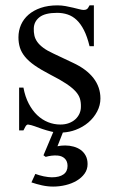

<svg xmlns="http://www.w3.org/2000/svg" viewBox="-20 -480 430 716"><path d="M306.6 131.8Q306.6 151.9 295.4 167.5Q284.2 183.1 266.1 193.8Q248 204.6 224.9 210.2Q201.7 215.8 178.2 215.8Q157.7 215.8 136.7 211.2Q115.7 206.5 97.2 200.2L111.8 168.5Q118.2 170.9 126.2 173.3Q134.3 175.8 142.8 177.5Q151.4 179.2 159.2 180.2Q167 181.2 173.3 181.2Q201.2 181.2 216.6 170.4Q231.9 159.7 231.9 138.7Q231.9 121.6 221.9 111.6Q211.9 101.6 195.3 100.1Q183.6 99.1 171.9 100.6Q160.2 102.1 150.4 105L142.1 99.1L178.7 12.2L169.9 10.3Q153.3 6.3 137.9 1Q122.6 -4.4 109.1 -9.3Q95.7 -14.2 84.5 -15.6Q79.1 -15.6 74.7 -7.8Q70.3 0 67.4 6.3H51.3V-153.3H67.4Q73.7 -119.1 87.2 -93.5Q100.6 -67.9 118.9 -50.5Q137.2 -33.2 159.2 -24.4Q181.2 -15.6 205.1 -15.6Q223.1 -15.6 237.3 -21Q251.5 -26.4 261.2 -35.4Q271 -44.4 276.4 -56.4Q281.7 -68.4 281.7 -81.5Q282.2 -98.1 278.1 -112.1Q273.9 -126 261.7 -139.4Q249.5 -152.8 227.3 -167.7Q205.1 -182.6 168.5 -201.2Q132.8 -219.7 109.6 -235.8Q86.4 -252 73 -268.6Q59.6 -285.2 54.2 -302.7Q48.8 -320.3 48.8 -340.8Q48.8 -365.7 58.3 -387.5Q67.9 -409.2 86.4 -425.3Q105 -441.4 132.1 -450.7Q159.2 -460 194.3 -460Q209.5 -460 224.4 -457.3Q239.3 -454.6 252.4 -451.4Q265.6 -448.2 275.9 -445.6Q286.1 -442.9 292 -442.9Q298.8 -442.9 303.5 -445.6Q308.1 -448.2 314 -460H330.1V-307.6H314Q305.2 -343.8 293 -367.7Q280.8 -391.6 265.6 -405.8Q250.5 -419.9 232.2 -426Q213.9 -432.1 192.9 -432.1Q147.9 -432.1 127.2 -415.8Q106.4 -399.4 106 -373.5Q105.5 -360.4 108.2 -347.9Q110.8 -335.4 118.9 -324Q127 -312.5 141.4 -301.8Q155.8 -291 179.2 -280.3L251.5 -246.1Q302.2 -222.7 328.4 -189Q354.5 -155.3 354.5 -112.8Q354.5 -87.4 342.3 -64.2Q330.1 -41 309.6 -23.4Q289.1 -5.9 261.7 4.4Q239.3 12.7 214.4 14.2L194.3 65.4Q207.5 62.5 223.1 62.5Q239.3 62.5 254.4 66.7Q269.5 70.8 281 79.1Q292.5 87.4 299.6 100.6Q306.6 113.8 306.6 131.8Z"/></svg>

Font: Doulos SIL Afr
Style: Regular
Weight: 400
Designer: Walt Agee, Victor Gaultney, Peter Martin, Debbi Hosken, Becca Hirsbrunner
Foundry: SIL International
Version: Version 5.000